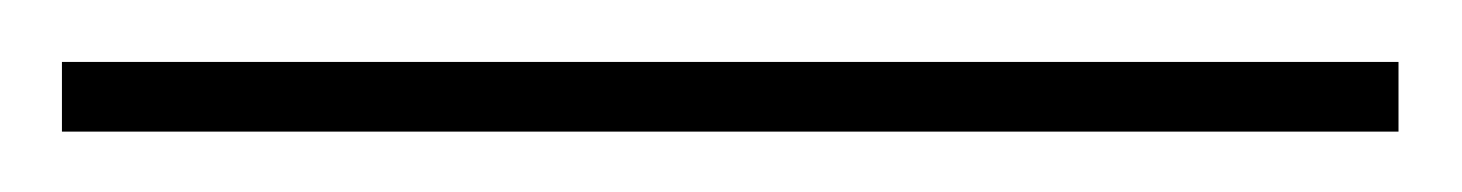

<svg xmlns="http://www.w3.org/2000/svg" viewBox="-20 -20 472 62"><path d="M431.6 0V22.5H0V0Z"/></svg>

Font: Inter 18pt Thin
Style: Regular
Weight: 250
Designer: Rasmus Andersson
Foundry: rsms
Version: Version 4.001;git-66647c0bb